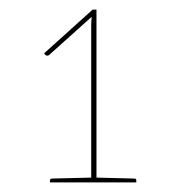

<svg xmlns="http://www.w3.org/2000/svg" viewBox="-20 -830 377 400"><path d="M84 -450V-454Q84 -456 85.5 -457Q87 -458 88 -458L170 -460V-780Q170 -784 170.5 -787.5Q171 -791 171 -795L83 -716Q81 -714 78.5 -714Q76 -714 74 -716L72 -719L173 -810H181V-460L260 -458Q264 -458 264 -454V-450Z"/></svg>

Font: Aleo Thin
Style: Regular
Weight: 250
Designer: Alessio Laiso
Foundry: Alessio Laiso
Version: Version 2.001;gftools[0.9.29]